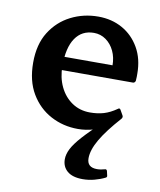

<svg xmlns="http://www.w3.org/2000/svg" viewBox="-83 -572 723 869"><g transform="rotate(10 278.5 -137.5)"><path d="M356 231Q309 231 285 210.5Q261 190 261 156Q261 133 274 107.5Q287 82 318.5 47Q350 12 404 -38L432 -29Q402 -10 367 0.5Q332 11 295 11Q227 11 170 -19.5Q113 -50 78.5 -108Q44 -166 44 -250Q44 -334 79.5 -390.5Q115 -447 173 -476.5Q231 -506 299 -506Q361 -506 410 -478.5Q459 -451 488 -400.5Q517 -350 517 -282Q517 -276 517 -267.5Q517 -259 516 -249Q513 -239 504 -239H164V-300H425L400 -282Q400 -287 400 -291Q400 -295 400 -299Q400 -336 386 -365.5Q372 -395 347.5 -412.5Q323 -430 292 -430Q237 -430 207 -386Q177 -342 177 -258Q177 -205 197 -163Q217 -121 253 -96.5Q289 -72 336 -72Q371 -72 399.5 -80.5Q428 -89 458 -110Q466 -117 471 -107L484 -84Q488 -77 482 -69Q423 -3 394.5 46Q366 95 366 133Q366 154 377.5 164.5Q389 175 412 175Q421 175 430 173.5Q439 172 450 169Q455 168 458 175L463 197Q464 203 458 206Q436 217 409.5 224Q383 231 356 231Z"/></g></svg>

Font: Hahmlet SemiBold
Style: Regular
Weight: 600
Version: Version 1.002